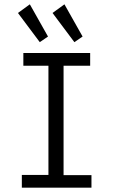

<svg xmlns="http://www.w3.org/2000/svg" viewBox="-20 -868 540 888"><path d="M164 -673 202 -699 118 -848 63 -808ZM324 -673 362 -699 278 -848 223 -808ZM81 0H403V-58H274V-564H397V-623H88V-564H204V-59H81Z"/></svg>

Font: Inconsolata Thin
Style: Regular
Weight: 100
Monospace: yes
Designer: Raph Levien, Cyreal, Brenton Simpson
Foundry: Raph Levien, Cyreal, Google
Version: Version 3.100